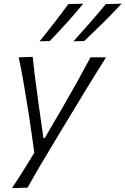

<svg xmlns="http://www.w3.org/2000/svg" viewBox="-20 -798 662 1013"><path d="M43 194.5Q74 148.5 103.5 101.2Q133 54 161 8Q154 -40.5 147.2 -90.5Q140.5 -140.5 133 -188L118.5 -277Q110 -330.5 100.2 -386.2Q90.5 -442 78.5 -495.5L152.5 -498Q159.5 -431 167.8 -367.2Q176 -303.5 185.5 -236L209 -70H216.5L313.5 -237Q352 -303 387.5 -366.8Q423 -430.5 457.5 -495.5H539.5Q514 -455 490.8 -417.8Q467.5 -380.5 440.2 -335.8Q413 -291 375.5 -229L291 -89.5Q233 6 194.2 72Q155.5 138 125.5 192ZM367.5 -580Q412 -629.5 455 -678.5Q498 -727.5 538.5 -776.5L621.5 -778.5Q575 -728 525.2 -679Q475.5 -630 424.5 -581.5ZM188.5 -580Q229 -629.5 267 -678.5Q305 -727.5 340.5 -776.5L419 -778.5Q378 -728 333.5 -679Q289 -630 242.5 -581.5Z"/></svg>

Font: Commissioner Flair Light
Style: Italic
Weight: 300
Italic angle: -12°
Designer: Kostas Bartsokas
Foundry: Kostas Bartsokas
Version: Version 1.000; ttfautohint (v1.8.3)